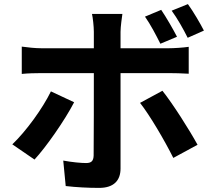

<svg xmlns="http://www.w3.org/2000/svg" viewBox="-20 -857 1040 935"><path d="M765 -809 686 -776C713 -738 741 -684 761 -644L842 -678C823 -715 790 -772 765 -809ZM895 -837 816 -805C844 -767 873 -715 894 -673L973 -708C955 -743 922 -800 895 -837ZM341 -359 228 -412C187 -328 107 -218 40 -154L148 -80C203 -139 295 -270 341 -359ZM771 -415 662 -356C710 -295 781 -174 824 -88L942 -152C902 -225 822 -351 771 -415ZM86 -630V-497C114 -500 153 -501 183 -501H437C437 -453 437 -136 436 -99C435 -73 425 -63 399 -63C375 -63 331 -67 288 -75L300 49C351 55 409 58 463 58C534 58 567 22 567 -36C567 -120 567 -419 567 -501H801C828 -501 867 -500 899 -498V-629C872 -625 828 -622 800 -622H567V-702C567 -727 574 -775 576 -789H428C432 -772 437 -728 437 -702V-622H183C151 -622 116 -626 86 -630Z"/></svg>

Font: Noto Sans Mono CJK TC
Style: Bold
Weight: 700
Designer: Ryoko NISHIZUKA 西塚涼子 (kana, bopomofo & ideographs); Paul D. Hunt (Latin, Greek & Cyrillic); Sandoll Communications 산돌커뮤니
Foundry: Adobe
Version: Version 2.004;hotconv 1.0.118;makeotfexe 2.5.65603